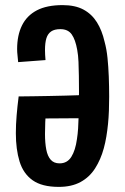

<svg xmlns="http://www.w3.org/2000/svg" viewBox="-20 -719 489 751"><path d="M210 12Q144 12 107.5 -14Q71 -40 56.5 -87.5Q42 -135 42 -198Q42 -231 45 -267Q48 -303 53 -342H164Q163 -316 160.5 -290.5Q158 -265 157 -241Q156 -217 156 -195Q156 -160 161 -134Q166 -108 178.5 -94Q191 -80 213 -80Q243 -80 259 -105.5Q275 -131 281 -175Q284 -194 285.5 -216.5Q287 -239 287.5 -262.5Q288 -286 288.5 -311Q289 -336 289 -361Q289 -393 288.5 -422Q288 -451 287 -477Q286 -503 282 -524Q275 -564 260.5 -584.5Q246 -605 216 -605Q193 -605 180 -596Q167 -587 161.5 -569.5Q156 -552 156 -523Q156 -515 156.5 -505Q157 -495 158 -484L51 -476Q50 -490 48.5 -502.5Q47 -515 47 -527Q47 -581 66 -619.5Q85 -658 124 -678.5Q163 -699 225 -699Q274 -699 306.5 -681.5Q339 -664 359 -632Q379 -600 389 -556Q397 -527 400.5 -492.5Q404 -458 405.5 -419.5Q407 -381 407 -340Q407 -313 406 -286Q405 -259 402.5 -234Q400 -209 396 -185Q392 -161 386 -139Q374 -95 352 -60.5Q330 -26 295 -7Q260 12 210 12ZM59 -255 53 -342Q53 -342 68.5 -342Q84 -342 110.5 -342.5Q137 -343 169.5 -343.5Q202 -344 236 -345Q270 -346 301.5 -347Q333 -348 356 -349L357 -257Z"/></svg>

Font: Truculenta
Style: Bold
Weight: 700
Designer: Ivan Castro, Eva Sanz & Omnibus-Type Team
Foundry: Omnibus-Type
Version: Version 1.002